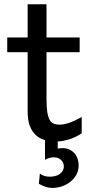

<svg xmlns="http://www.w3.org/2000/svg" viewBox="-20 -665 448 919"><path d="M14.6 -485.8H112.3V-644.5H202.6V-485.8H361.3V-415H202.6V-190.4Q202.6 -152.8 206.3 -128.9Q210 -105 217.5 -91.6Q225.1 -78.1 236.8 -73.2Q248.5 -68.4 265.1 -68.4Q286.1 -68.4 312.5 -77.6Q338.9 -86.9 371.1 -105V-26.9Q337.4 -4.9 306.6 3.4Q279.3 11.2 256.3 12.2V46.4Q261.2 45.4 266.4 44.7Q271.5 43.9 279.8 43.9Q296.4 43.9 310.5 50Q324.7 56.2 335 67.1Q345.2 78.1 350.8 93.5Q356.4 108.9 356.4 127Q356.4 151.9 345.2 171.9Q334 191.9 315.9 205.8Q297.9 219.7 275.9 227.1Q253.9 234.4 231.9 234.4Q212.9 234.4 197 228.8Q181.2 223.1 166 214.8L170.9 166Q181.6 173.8 192.9 177.2Q204.1 180.7 219.7 180.7Q230.5 180.7 241.9 178.2Q253.4 175.8 262.9 169.9Q272.5 164.1 278.8 154.8Q285.2 145.5 285.6 131.8Q285.2 112.8 271.7 100.3Q258.3 87.9 238.3 87.9Q226.6 87.9 214.8 91.6Q203.1 95.2 195.3 100.1V5.4Q170.9 -1 152.3 -17.6Q133.8 -34.2 123 -61.8Q112.3 -89.4 112.3 -131.8V-415H14.6Z"/></svg>

Font: Andika New Basic
Style: Regular
Weight: 400
Designer: Victor Gaultney, Annie Olsen, Julie Remington, Don Collingsworth, Eric Hays
Foundry: SIL International
Version: Version 5.500